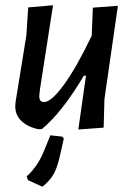

<svg xmlns="http://www.w3.org/2000/svg" viewBox="-20 -487 504 728"><path d="M181 -467 131 -145 129 -124Q128 -100 147 -100Q174 -100 221.5 -164.5Q269 -229 328 -352V-357L332 -458L427 -465L376 -111L373 -3L277 4L306 -200H298Q214 -59 138 3H126Q86 -5 61.5 -28Q37 -51 38 -86L39 -100L80 -353L87 -459ZM141 221 86 196 81 182Q123 144 146 87L171 26L216 31L222 38L206 109Q196 152 182 175.5Q168 199 141 221Z"/></svg>

Font: Alegreya Sans SC Medium
Style: Italic
Weight: 500
Italic angle: -7°
Designer: Juan Pablo del Peral
Foundry: Huerta Tipografica
Version: Version 2.007